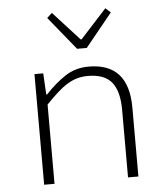

<svg xmlns="http://www.w3.org/2000/svg" viewBox="-53 -783 705 830"><g transform="rotate(-5 300.0 -368.5)"><path d="M105 0V-480H143L148 -388H152Q194 -433 238.5 -462.5Q283 -492 341 -492Q514 -492 514 -299V0H469V-293Q469 -374 437.5 -413Q406 -452 334 -452Q308 -452 286 -445.5Q264 -439 242.5 -425.5Q221 -412 198.5 -391.5Q176 -371 150 -344V0ZM298 -573 181 -717 203 -737 317 -612H321L435 -737L457 -717L340 -573Z"/></g></svg>

Font: Source Code Pro Light
Style: Regular
Weight: 300
Monospace: yes
Designer: Paul D. Hunt, Teo Tuominen
Foundry: Adobe Systems Incorporated
Version: Version 2.030;PS 1.000;hotconv 16.6.51;makeotf.lib2.5.65220